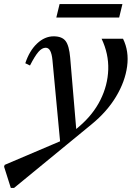

<svg xmlns="http://www.w3.org/2000/svg" viewBox="-130 -670 671 941"><path d="M-77 251 -110 147 -107 138 175 18 184 13 258 -50Q326 -108 362 -180Q398 -252 400.5 -329Q403 -406 368 -480H473Q503 -419 493 -344.5Q483 -270 438.5 -196Q394 -122 318 -60L-61 251ZM166 39 127 -376Q124 -406 116 -421Q108 -436 94 -436Q76 -436 58.5 -416Q41 -396 17 -349L-6 -360Q14 -421 51.5 -456.5Q89 -492 133 -492Q174 -492 191.5 -469Q209 -446 214 -387L245 -21ZM146 -584 162 -650H470L454 -584Z"/></svg>

Font: Platypi Light
Style: Italic
Weight: 300
Italic angle: -13°
Designer: David Sargent
Foundry: Bolt Cutter Type
Version: Version 1.200